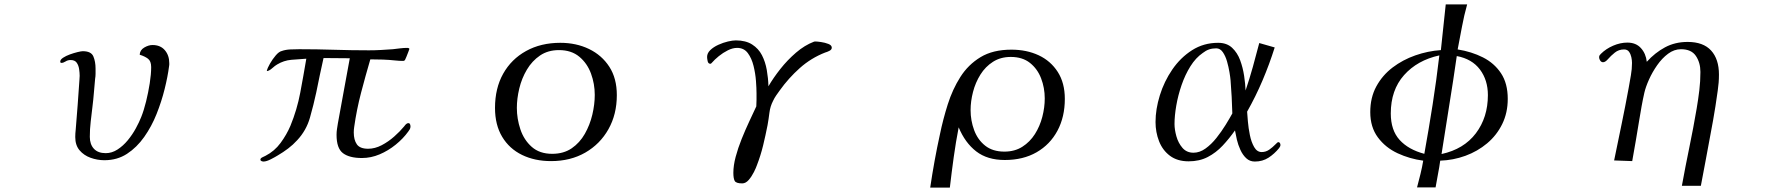

<svg xmlns="http://www.w3.org/2000/svg" viewBox="-20 -730 8040 870"><path d="M747 -444Q747 -440 747 -436.5Q747 -433 746 -429Q740 -383 726 -326.5Q712 -270 689.5 -213.5Q667 -157 633.5 -109.5Q600 -62 555.5 -33Q511 -4 453 -4Q421 -4 390.5 -15Q360 -26 340.5 -49Q321 -72 321 -109Q321 -117 321.5 -125.5Q322 -134 323 -142Q328 -199 332 -255.5Q336 -312 340 -369Q340 -374 340.5 -378Q341 -382 341 -386Q341 -400 338.5 -417Q336 -434 327.5 -446Q319 -458 300 -458Q287 -458 277 -451.5Q267 -445 258 -445Q253 -445 253 -451Q253 -460 266 -468.5Q279 -477 297 -483.5Q315 -490 331.5 -494Q348 -498 355 -498Q393 -498 403 -474.5Q413 -451 413 -419Q413 -408 413 -396Q413 -384 411 -373Q408 -342 405.5 -310.5Q403 -279 399 -247Q395 -213 391 -179Q387 -145 387 -110Q387 -76 405.5 -56Q424 -36 459 -36Q487 -36 512.5 -52.5Q538 -69 559 -94.5Q580 -120 595.5 -148.5Q611 -177 620 -200Q632 -230 642 -270.5Q652 -311 658.5 -352.5Q665 -394 665 -426Q665 -453 650.5 -464Q636 -475 613 -482Q614 -503 633.5 -514.5Q653 -526 671 -526Q707 -526 727 -502.5Q747 -479 747 -444Z M1840 -157Q1840 -150 1837 -144.5Q1834 -139 1830 -134Q1807 -102 1773 -74.5Q1739 -47 1700 -30.5Q1661 -14 1620 -14Q1563 -14 1534 -36Q1505 -58 1505 -119Q1505 -133 1507 -145.5Q1509 -158 1511 -171Q1525 -245 1538 -319Q1551 -393 1565 -466Q1535 -466 1505.5 -466.5Q1476 -467 1446 -467Q1437 -428 1429 -389Q1421 -350 1413 -311Q1401 -255 1384.5 -197Q1368 -139 1327 -95Q1308 -74 1285.5 -57Q1263 -40 1239 -26Q1228 -19 1207.5 -8.5Q1187 2 1174 2Q1170 2 1165 0Q1160 -2 1160 -7Q1160 -13 1169.5 -17.5Q1179 -22 1183 -24Q1224 -45 1251.5 -82.5Q1279 -120 1296 -160Q1326 -233 1340.5 -310Q1355 -387 1368 -464Q1334 -462 1300 -459Q1266 -456 1236 -438Q1227 -433 1213.5 -421Q1200 -409 1190 -408L1189 -409Q1192 -422 1203.5 -442Q1215 -462 1229.5 -479Q1244 -496 1257 -499Q1274 -505 1295.5 -506Q1317 -507 1336 -507Q1415 -507 1494 -504.5Q1573 -502 1652 -502Q1679 -502 1706 -503.5Q1733 -505 1760 -507Q1777 -509 1793.5 -511Q1810 -513 1826 -513Q1828 -513 1831.5 -512Q1835 -511 1835 -508Q1835 -507 1830.5 -495.5Q1826 -484 1821.5 -472.5Q1817 -461 1815 -458Q1812 -454 1807 -454Q1798 -454 1789 -454.5Q1780 -455 1771 -456Q1743 -459 1715 -460Q1687 -461 1658 -461Q1636 -386 1616 -309.5Q1596 -233 1585 -155Q1584 -149 1583.5 -142.5Q1583 -136 1583 -130Q1583 -96 1597 -76Q1611 -56 1648 -56Q1679 -56 1709.5 -72Q1740 -88 1766.5 -111.5Q1793 -135 1811 -157Q1812 -159 1815 -162Q1818 -166 1822 -169Q1826 -172 1830 -172Q1836 -172 1838 -167Q1840 -162 1840 -157Z M2675 -300Q2675 -350 2658 -396.5Q2641 -443 2605 -473Q2569 -503 2513 -503Q2463 -503 2427 -478.5Q2391 -454 2367.5 -414.5Q2344 -375 2333 -329Q2322 -283 2322 -241Q2322 -192 2338 -144Q2354 -96 2389.5 -64.5Q2425 -33 2482 -33Q2534 -33 2570.5 -58Q2607 -83 2630 -123.5Q2653 -164 2664 -210.5Q2675 -257 2675 -300ZM2775 -299Q2775 -212 2737 -144.5Q2699 -77 2632 -38.5Q2565 0 2477 0Q2403 0 2345.5 -28Q2288 -56 2255.5 -110Q2223 -164 2223 -241Q2223 -330 2260 -396Q2297 -462 2364 -499Q2431 -536 2519 -536Q2591 -536 2649 -508Q2707 -480 2741 -427.5Q2775 -375 2775 -299Z M3749 -514Q3749 -505 3738 -499.5Q3727 -494 3719 -492Q3655 -467 3604 -421.5Q3553 -376 3513 -320Q3505 -309 3497 -297.5Q3489 -286 3483 -273Q3470 -248 3466.5 -219.5Q3463 -191 3458 -163Q3449 -117 3438 -71.5Q3427 -26 3410 18Q3406 30 3396 50Q3386 70 3372.5 85.5Q3359 101 3343 101Q3315 101 3309 89.5Q3303 78 3303 53Q3303 20 3313.5 -19.5Q3324 -59 3340.5 -100Q3357 -141 3375 -179.5Q3393 -218 3407 -248Q3408 -263 3408 -277.5Q3408 -292 3408 -307Q3408 -329 3405.5 -363Q3403 -397 3394.5 -431.5Q3386 -466 3368.5 -489.5Q3351 -513 3320 -513Q3300 -513 3278 -502Q3256 -491 3237 -475.5Q3218 -460 3205 -445Q3202 -441 3199 -441Q3189 -441 3186.5 -453Q3184 -465 3184 -472Q3184 -489 3198.5 -503Q3213 -517 3235 -527Q3257 -537 3278.5 -542Q3300 -547 3314 -547Q3359 -547 3388 -528.5Q3417 -510 3432.5 -480Q3448 -450 3454.5 -413Q3461 -376 3462 -339Q3484 -377 3516 -417.5Q3548 -458 3587 -491.5Q3626 -525 3668 -541Q3670 -542 3675 -542Q3683 -542 3700.5 -539.5Q3718 -537 3733.5 -531Q3749 -525 3749 -514Z M4714 -284Q4714 -332 4697.5 -375Q4681 -418 4647 -445Q4613 -472 4560 -472Q4514 -472 4479.5 -450Q4445 -428 4422.5 -392Q4400 -356 4389 -313.5Q4378 -271 4378 -231Q4378 -184 4394 -140.5Q4410 -97 4444 -70Q4478 -43 4531 -43Q4578 -43 4612.5 -65Q4647 -87 4669.5 -122.5Q4692 -158 4703 -200.5Q4714 -243 4714 -284ZM4805 -282Q4805 -200 4771.5 -137.5Q4738 -75 4677 -40Q4616 -5 4533 -5Q4454 -5 4403.5 -44Q4353 -83 4324 -153Q4311 -86 4301.5 -17.5Q4292 51 4284 120H4195Q4204 59 4215 -1.5Q4226 -62 4239 -121Q4253 -189 4274.5 -257Q4296 -325 4331.5 -381Q4367 -437 4423 -471Q4479 -505 4563 -505Q4632 -505 4686.5 -479.5Q4741 -454 4773 -404Q4805 -354 4805 -282Z M5564 -216Q5563 -254 5561 -291.5Q5559 -329 5556 -366Q5555 -379 5551 -403Q5547 -427 5540 -451.5Q5533 -476 5521 -493.5Q5509 -511 5491 -511Q5473 -511 5458.5 -506Q5444 -501 5430 -490Q5398 -468 5374 -429.5Q5350 -391 5334 -344.5Q5318 -298 5310 -251.5Q5302 -205 5302 -168Q5302 -143 5310.5 -112.5Q5319 -82 5338 -60Q5357 -38 5388 -38Q5416 -38 5442.5 -57Q5469 -76 5492 -105Q5515 -134 5533.5 -164Q5552 -194 5564 -216ZM5782 -73Q5782 -67 5776 -59Q5755 -33 5728 -15.5Q5701 2 5666 2Q5643 2 5627 -13Q5611 -28 5600.5 -51Q5590 -74 5584.5 -97.5Q5579 -121 5576 -139Q5550 -102 5520 -70Q5490 -38 5452.5 -18.5Q5415 1 5366 1Q5315 1 5281.5 -24Q5248 -49 5232 -90Q5216 -131 5216 -177Q5216 -235 5235.5 -298Q5255 -361 5292 -415Q5329 -469 5381.5 -502.5Q5434 -536 5500 -536Q5539 -536 5563 -513.5Q5587 -491 5599.5 -457Q5612 -423 5617.5 -386Q5623 -349 5624 -320Q5642 -373 5657 -427Q5672 -481 5686 -535L5756 -515Q5732 -439 5701 -366Q5670 -293 5631 -224Q5632 -209 5634.5 -179.5Q5637 -150 5643.5 -118Q5650 -86 5663 -63.5Q5676 -41 5697 -41Q5716 -41 5731.5 -52Q5747 -63 5758 -74.5Q5769 -86 5772 -86Q5777 -86 5779.5 -82Q5782 -78 5782 -73Z M6502 -479Q6402 -457 6342 -389.5Q6282 -322 6282 -216Q6282 -140 6322 -96Q6362 -52 6434 -33Q6454 -144 6471.5 -255.5Q6489 -367 6502 -479ZM6722 -299Q6722 -367 6686 -415Q6650 -463 6581 -476Q6565 -364 6547 -253.5Q6529 -143 6512 -32Q6613 -54 6667.5 -126Q6722 -198 6722 -299ZM6812 -282Q6812 -219 6787 -168Q6762 -117 6718.5 -80.5Q6675 -44 6620 -24Q6565 -4 6506 -2Q6502 28 6496 58Q6490 88 6485 119H6401Q6409 89 6416.5 58.5Q6424 28 6429 -2Q6368 -10 6313 -35.5Q6258 -61 6223.5 -107.5Q6189 -154 6189 -222Q6189 -288 6216.5 -338.5Q6244 -389 6290 -424Q6336 -459 6393 -479Q6450 -499 6509 -503Q6514 -555 6520 -606.5Q6526 -658 6531 -710H6628Q6614 -660 6604.5 -608.5Q6595 -557 6585 -506Q6648 -496 6699.5 -470Q6751 -444 6781.5 -398Q6812 -352 6812 -282Z M7769 -392Q7769 -356 7763.5 -319.5Q7758 -283 7753 -248Q7743 -185 7731 -123Q7719 -61 7708 1Q7703 29 7697.5 56.5Q7692 84 7687 112H7601Q7617 24 7635 -63Q7653 -150 7668 -238Q7675 -279 7680 -320.5Q7685 -362 7685 -404Q7685 -446 7664.5 -476.5Q7644 -507 7597 -507Q7566 -507 7538.5 -486.5Q7511 -466 7489 -434.5Q7467 -403 7452 -369.5Q7437 -336 7431 -310Q7424 -279 7418.5 -248.5Q7413 -218 7408 -187Q7401 -141 7392.5 -94Q7384 -47 7376 0L7294 -3Q7311 -86 7328 -168Q7345 -250 7360 -332Q7365 -361 7370 -389Q7375 -417 7375 -445Q7375 -457 7372 -471Q7369 -485 7361.5 -495.5Q7354 -506 7339 -506Q7315 -506 7297 -491.5Q7279 -477 7266.5 -462.5Q7254 -448 7244 -448Q7236 -448 7231 -455.5Q7226 -463 7226 -470Q7226 -476 7228 -479Q7230 -482 7234 -486Q7257 -509 7289.5 -523Q7322 -537 7354 -537Q7393 -537 7415.5 -512Q7438 -487 7442 -450Q7479 -491 7524.5 -515.5Q7570 -540 7627 -540Q7698 -540 7733.5 -501Q7769 -462 7769 -392Z"/></svg>

Font: Kaisei Tokumin
Style: Regular
Weight: 400
Designer: Font-Kai, 金井和夫
Foundry: KAZUO KANAI
Version: Version 5.003